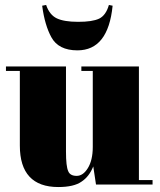

<svg xmlns="http://www.w3.org/2000/svg" viewBox="-20 -744 645 774"><path d="M595 -18C595 -18 540 -18 540 -18C540 -18 540 -476 540 -476C540 -476 308 -476 308 -476C308 -476 308 -458 308 -458C308 -458 354 -458 354 -458C354 -458 354 -152 354 -152C354 -152 354 -152 354 -152C354 -115 347 -87 334 -66C321 -45 306 -35 289 -35C272 -35 260 -41 255 -54C249 -67 246 -93 246 -133C246 -133 246 -476 246 -476C246 -476 4 -476 4 -476C4 -476 4 -458 4 -458C4 -458 60 -458 60 -458C60 -458 60 -157 60 -157C60 -157 60 -157 60 -157C60 -46 112 10 215 10C215 10 215 10 215 10C256 10 288 3 309 -12C330 -26 345 -46 356 -73C356 -73 367 0 367 0C367 0 595 0 595 0C595 0 595 -18 595 -18ZM150 -721C157 -667 170 -625 187 -594C187 -594 187 -594 187 -594C206 -559 241 -541 292 -541C292 -541 292 -541 292 -541C375 -541 422 -601 434 -721C434 -721 419 -724 419 -724C419 -724 419 -724 419 -724C411 -696 398 -678 380 -669C361 -660 333 -656 295 -656C256 -656 228 -661 209 -670C190 -679 175 -697 166 -724C166 -724 150 -721 150 -721C150 -721 150 -721 150 -721Z"/></svg>

Font: Abril Fatface Utterance
Style: Regular
Weight: 500
Designer: Veronika Burian, Jos Scaglione
Foundry: TypeTogether
Version: ""